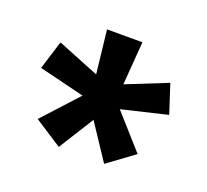

<svg xmlns="http://www.w3.org/2000/svg" viewBox="-69 -681 521 484"><g transform="rotate(20 191.5 -439.5)"><path d="M56 -328 130 -280 189 -374 252 -279 323 -331 242 -422 364 -451 339 -528 229 -484 238 -600H143L156 -484L44 -529L20 -452L142 -422Z"/></g></svg>

Font: FilmFarsi Display
Style: Regular
Weight: 400
Designer: Borna Izadpanah
Foundry: Borna Izadpanah
Version: Version 1.000;PS 001.000;hotconv 1.0.88;makeotf.lib2.5.64775